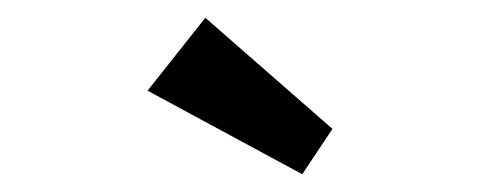

<svg xmlns="http://www.w3.org/2000/svg" viewBox="-20 -802 540 216"><path d="M320 -606 146 -700 211 -782 354 -657Z"/></svg>

Font: Our Lexend
Style: Regular
Weight: 400
Designer: Bonnie Shaver-Troup, Thomas Jockin
Foundry: Lexend
Version: Version 1.007